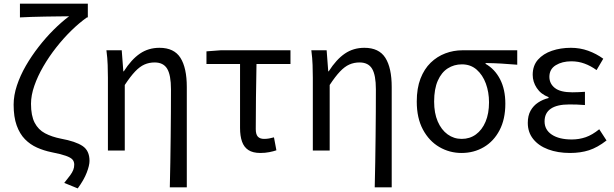

<svg xmlns="http://www.w3.org/2000/svg" viewBox="-20 -816 3331 1041"><path d="M401.4 205.5 328.3 175.7Q348 151.3 360 135.1Q372 118.9 377.2 105.3Q382.5 91.7 382.5 76.7Q382.5 59.9 372.9 49Q363.3 38 336.6 28.6Q310 19.2 258.4 9Q217.6 0.6 180.7 -15.8Q143.8 -32.2 115.4 -61.1Q86.9 -90.1 70.4 -136Q53.9 -181.9 53.9 -248.6Q53.9 -298.8 71.7 -352.5Q89.5 -406.2 120.1 -459.4Q150.8 -512.5 189.6 -562.3Q228.4 -612.2 270.9 -654.5Q313.4 -696.8 354.5 -727.7Q330.8 -727.3 296.8 -727.1Q262.8 -726.9 224.6 -726.1Q186.4 -725.2 150.9 -724.3Q115.3 -723.4 88.1 -721.6V-796H456.2V-721.6H451.4Q409.6 -692.2 366.8 -650.3Q324 -608.4 284.8 -558.6Q245.6 -508.8 214.8 -455.6Q184 -402.5 166.1 -350.7Q148.1 -298.9 148.1 -253.1Q148.1 -189 167.8 -150.8Q187.6 -112.6 224.3 -93.3Q261 -73.9 310.8 -64.1Q389.9 -49.6 427.6 -24.4Q465.3 0.7 465.3 56.2Q465.3 80.9 450.2 120.1Q435.2 159.2 401.4 205.5Z M900.7 199.6Q902.4 133.6 903.5 64Q904.6 -5.5 905.4 -74.2Q906.2 -142.8 906.6 -208.1Q907 -273.5 907 -332.4Q907 -408.5 886.6 -442.9Q866.1 -477.4 818.3 -477.4Q788.4 -477.4 763 -466.1Q737.7 -454.9 712.3 -428.1Q686.9 -401.3 656.5 -355.2V0H565.1V-394.4Q565.1 -427.2 563.8 -463.9Q562.6 -500.7 557 -543.4H640L648.7 -429.1H651.1Q692.6 -494 738.8 -525.4Q784.9 -556.8 844.7 -556.8Q923.9 -556.8 958.4 -502.4Q992.8 -448 992.8 -344.1V199.6Z M1391.8 13.4Q1350.9 13.4 1326.8 -2.4Q1302.7 -18.1 1292.1 -48.5Q1281.5 -78.8 1281.5 -122.3V-469H1099.4V-537.6L1176.5 -543.4H1554.9V-469H1370.7Q1368.9 -377.1 1367.8 -287.7Q1366.7 -198.3 1366.7 -116.3Q1366.7 -87.6 1378 -75.2Q1389.3 -62.9 1412 -62.9Q1425.5 -62.9 1438.7 -65.2Q1451.9 -67.5 1465.4 -71.3L1478.6 -1.1Q1462.8 4.4 1440.1 8.9Q1417.4 13.4 1391.8 13.4Z M2011.7 199.6Q2013.4 133.6 2014.5 64Q2015.6 -5.5 2016.4 -74.2Q2017.2 -142.8 2017.6 -208.1Q2018 -273.5 2018 -332.4Q2018 -408.5 1997.6 -442.9Q1977.1 -477.4 1929.3 -477.4Q1899.4 -477.4 1874 -466.1Q1848.7 -454.9 1823.3 -428.1Q1797.9 -401.3 1767.5 -355.2V0H1676.1V-394.4Q1676.1 -427.2 1674.8 -463.9Q1673.6 -500.7 1668 -543.4H1751L1759.7 -429.1H1762.1Q1803.6 -494 1849.8 -525.4Q1895.9 -556.8 1955.7 -556.8Q2034.9 -556.8 2069.4 -502.4Q2103.8 -448 2103.8 -344.1V199.6Z M2482.5 13.4Q2417.3 13.4 2361.9 -18.9Q2306.5 -51.2 2273 -113.6Q2239.6 -176.1 2239.6 -265.2Q2239.6 -337.4 2259.8 -389.7Q2280.1 -442.1 2315 -476Q2350 -509.8 2394.5 -526.6Q2439 -543.4 2487.5 -543.4H2784.4V-465.1Q2738.4 -468.9 2698.2 -471.3Q2658 -473.8 2612.8 -474.2V-469.8Q2662.9 -441.5 2691.4 -386.2Q2719.9 -330.9 2719.9 -253.9Q2719.9 -169.8 2688.5 -109.9Q2657.2 -50 2603.2 -18.3Q2549.2 13.4 2482.5 13.4ZM2483.3 -62.9Q2527 -62.9 2560.3 -87.1Q2593.6 -111.4 2612.5 -155.8Q2631.4 -200.2 2631.4 -261.3Q2631.4 -316.3 2614.2 -363.1Q2597 -409.8 2564.3 -438.5Q2531.6 -467.1 2484.5 -467.1Q2441.9 -467.1 2407.7 -445.3Q2373.4 -423.4 2353.6 -378.4Q2333.8 -333.4 2333.8 -265.2Q2333.8 -202.9 2353.3 -157.5Q2372.8 -112.2 2406.8 -87.5Q2440.7 -62.9 2483.3 -62.9Z M3070.9 13.4Q3004 13.4 2952 -6.1Q2900 -25.6 2870.8 -62.4Q2841.6 -99.1 2841.6 -149.6Q2841.6 -188.8 2856.7 -215.9Q2871.9 -243 2897.6 -260Q2923.3 -277 2954.2 -284.4V-289.4Q2912.5 -305.2 2890.4 -338.7Q2868.2 -372.2 2868.2 -410.5Q2868.2 -460.1 2896.8 -492.5Q2925.4 -524.8 2972.5 -540.8Q3019.5 -556.8 3075.4 -556.8Q3124.6 -556.8 3168.9 -540.9Q3213.3 -524.9 3250.8 -497.6L3214.5 -436Q3182.8 -458.9 3149.2 -471.2Q3115.6 -483.6 3078.1 -483.6Q3027.9 -483.6 2993.3 -462.4Q2958.7 -441.2 2958.7 -399.5Q2958.7 -362.5 2988.4 -339Q3018 -315.5 3083.3 -315.5Q3099.5 -315.5 3115.7 -316.3Q3131.9 -317.2 3151.5 -318.2V-246.5Q3127.7 -248.5 3107.4 -249.1Q3087.1 -249.7 3066.5 -249.7Q2999.9 -249.7 2966.3 -226.5Q2932.6 -203.3 2932.6 -157.8Q2932.6 -112.1 2972 -86Q3011.4 -59.8 3080.4 -59.8Q3119.7 -59.8 3155.5 -72.1Q3191.3 -84.5 3229 -115.2L3268.5 -54.4Q3219.6 -16.3 3173.6 -1.4Q3127.6 13.4 3070.9 13.4Z"/></svg>

Font: Noto Sans SC Thin
Style: Regular
Weight: 100
Designer: Ryoko NISHIZUKA 西塚涼子 (kana, bopomofo & ideographs); Paul D. Hunt (Latin, Greek & Cyrillic); Sandoll Communications 산돌커뮤니
Foundry: Adobe
Version: Version 2.004-H2;hotconv 1.0.118;makeotfexe 2.5.65603